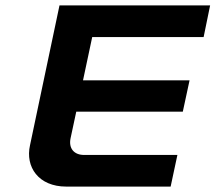

<svg xmlns="http://www.w3.org/2000/svg" viewBox="-20 -690 797 710"><path d="M200 -670 91 -153C73 -73 122 0 225 0H611L636 -117H291C254 -117 233 -141 241 -179L262 -277H656L681 -393H287L321 -553H733L757 -670Z"/></svg>

Font: LT Wave Bold
Style: Italic
Weight: 700
Designer: Daniel Lyons
Version: Version 2.5 (Glyphs App)